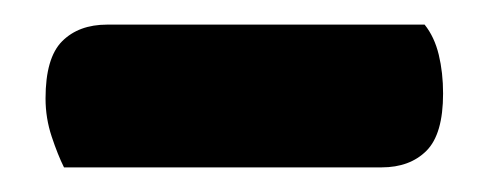

<svg xmlns="http://www.w3.org/2000/svg" viewBox="-20 -701 397 156"><path d="M32 -565Q27 -575 22 -590Q17 -605 17 -621Q17 -654 30.5 -667.5Q44 -681 67 -681H325Q333 -671 336.5 -656.5Q340 -642 340 -625Q340 -592 326.5 -578.5Q313 -565 290 -565Z"/></svg>

Font: Baloo Bhai 2
Style: Bold
Weight: 700
Designer: Supriya Tembe, Noopur Datye and Ek Type
Foundry: Ek Type
Version: Version 1.640;PS 1.000;hotconv 16.6.51;makeotf.lib2.5.65220;